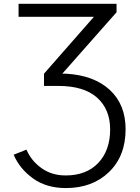

<svg xmlns="http://www.w3.org/2000/svg" viewBox="-20 -751 726 995"><path d="M50.8 50.8 117.2 24.4Q141.6 82 194.8 120.1Q248 158.2 320.3 158.2Q427.7 158.2 489.3 93.3Q550.8 28.3 550.8 -80.1Q550.8 -184.6 482.9 -245.1Q415 -305.7 282.2 -305.7H208V-369.1L466.8 -664.1H76.2V-731.4H584V-687.5L302.7 -369.1H323.2Q467.8 -360.4 549.3 -284.7Q630.9 -209 630.9 -81.1Q630.9 57.6 544.9 140.6Q459 223.6 321.3 223.6Q220.7 223.6 151.4 173.8Q82 124 50.8 50.8Z"/></svg>

Font: Batunionen A1
Style: Regular
Weight: 400
Designer: HanYang I&C Co.,Ltd.
Foundry: HanYang I&C Co.,Ltd.
Version: Version 2.50; ttfautohint (v1.6)